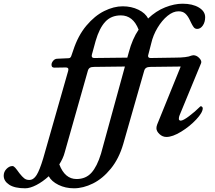

<svg xmlns="http://www.w3.org/2000/svg" viewBox="-218 -725 1158 1036"><path d="M876 -141Q876 -118 841 -80.5Q806 -43 759.5 -14.5Q713 14 680 14Q659 14 642.5 -1.5Q626 -17 626 -33Q626 -42 630 -53L757 -366L594 -364Q579 -364 571 -359Q563 -354 560 -343L525 -221Q464 -8 447 52Q424 131 380 185Q336 239 283.5 265Q231 291 181 291Q135 291 97.5 272.5Q60 254 45 226Q12 256 -22 273.5Q-56 291 -82 291Q-139 291 -168.5 271.5Q-198 252 -198 223Q-198 202 -183 186.5Q-168 171 -151 171Q-144 171 -136 180Q-128 189 -113 210Q-98 229 -87 237.5Q-76 246 -60 246Q-37 246 -20.5 219.5Q-4 193 15 130L150 -343Q151 -346 151 -351Q151 -361 136 -361L76 -360Q67 -360 63.5 -364Q60 -368 60 -376Q60 -386 68.5 -396.5Q77 -407 89 -408L154 -411Q164 -412 168 -427L177 -453Q203 -533 248 -586.5Q293 -640 344.5 -665.5Q396 -691 444 -691Q491 -691 529 -672.5Q567 -654 581 -625Q624 -666 673.5 -685.5Q723 -705 767 -705Q821 -705 855 -684.5Q889 -664 889 -632Q889 -606 876.5 -587.5Q864 -569 846 -569Q834 -569 827 -578.5Q820 -588 814 -600.5Q808 -613 806 -617Q795 -640 781.5 -652Q768 -664 745 -664Q716 -664 686 -639.5Q656 -615 632 -575Q608 -535 598 -491L581 -425V-423Q581 -412 595 -412L725 -414Q791 -414 815 -425Q821 -427 825 -427Q843 -427 857.5 -411.5Q872 -396 867 -384L751 -103Q747 -94 747 -83Q747 -79 750 -76.5Q753 -74 757 -74Q770 -74 802 -98Q834 -122 861 -149Q864 -152 865 -152Q869 -152 872.5 -148.5Q876 -145 876 -141ZM277 -423Q277 -412 291 -412L469 -414L477 -443Q496 -515 530 -565Q500 -642 434 -642Q382 -642 350 -607.5Q318 -573 298 -504Q287 -462 282 -445.5Q277 -429 277 -425ZM456 -366 290 -364Q274 -364 266.5 -359Q259 -354 256 -343L131 98Q123 129 102 162Q132 241 195 241Q245 241 275.5 207Q306 173 327 104Z"/></svg>

Font: EB Garamond SemiBold
Style: Italic
Weight: 600
Italic angle: -17.2°
Designer: Georg Duffner and Octavio Pardo
Foundry: Georg Duffner
Version: Version 1.000